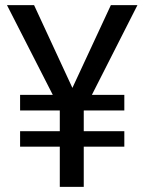

<svg xmlns="http://www.w3.org/2000/svg" viewBox="-20 -731 565 751"><path d="M466.3 -157.2H307.6V0H213.9V-157.2H58.6V-217.8H213.9V-298.8H58.6V-359.9H186.5L7.3 -710.9H113.3L263.2 -387.2L413.6 -710.9H517.6L339.4 -359.9H466.3V-298.8H308.1L307.6 -297.9V-217.8H466.3Z"/></svg>

Font: Roboto21382017
Style: Regular
Weight: 400
Designer: Christian Robertson
Foundry: Google
Version: Version 2.138; 2017